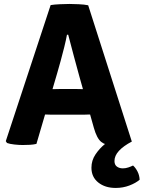

<svg xmlns="http://www.w3.org/2000/svg" viewBox="-20 -708 708 946"><path d="M635.5 107.5Q648 118.5 657.5 137Q667 155.5 668 177.5Q649 194 617.5 206Q586 218 550 218Q497.5 218 464 191Q430.5 164 430.5 118.5Q430.5 82.5 450.5 52.8Q470.5 23 497.2 1.5Q524 -20 544 -30.5L629.5 -10.5Q588.5 11 566.2 35Q544 59 544 85.5Q544 104 556 112.8Q568 121.5 585 121.5Q599 121.5 612.2 117Q625.5 112.5 635.5 107.5ZM229.5 -683Q248.5 -686 275.2 -687.2Q302 -688.5 322 -688.5Q341 -688.5 368.2 -687.2Q395.5 -686 414.5 -682L629.5 -10.5Q613 -1 586.8 3.8Q560.5 8.5 538 8.5Q500 8.5 478.5 -9Q457 -26.5 442.5 -78L371 -331.5Q359.5 -373.5 344.2 -430.2Q329 -487 316 -537H310Q305 -509.5 296.5 -475.5Q288 -441.5 278.8 -407.8Q269.5 -374 261.5 -346.5L159.5 1Q144.5 4.5 127.5 5.5Q110.5 6.5 91.5 6.5Q73.5 6.5 50.8 4Q28 1.5 14.5 -3.5L8.5 -12.5ZM241.5 -143Q234.5 -143 225.2 -143.2Q216 -143.5 206.8 -143.8Q197.5 -144 190.5 -144H106.5L155 -268.5H229Q236 -268.5 245 -268.8Q254 -269 263 -269.2Q272 -269.5 279 -269.5H352Q359.5 -269.5 368.2 -269.2Q377 -269 386.2 -268.8Q395.5 -268.5 402.5 -268.5H479L519.5 -144H435.5Q428.5 -144 419 -143.8Q409.5 -143.5 400.2 -143.2Q391 -143 384 -143Z"/></svg>

Font: Signika Light
Style: Bold
Weight: 700
Version: Version 2.003;gftools[0.9.32]